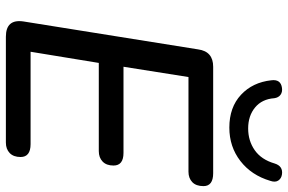

<svg xmlns="http://www.w3.org/2000/svg" viewBox="-183 -796 979 653"><g transform="rotate(90 306.5 -469.5)"><path d="M105 0Q44 0 53 -60L148 -654Q155 -705 207 -705H569Q613 -705 613 -672Q613 -647 599.5 -634Q586 -621 564 -621H242L207 -400H500Q543 -400 543 -366Q543 -342 529.5 -329Q516 -316 494 -316H194L156 -84H470Q514 -84 514 -50Q514 -26 500.5 -13Q487 0 465 0ZM414 -760Q345 -760 302.5 -799.5Q260 -839 253 -903Q249 -935 279 -939Q293 -941 302.5 -934Q312 -927 314 -913Q317 -871 345.5 -847.5Q374 -824 417 -824Q459 -824 491 -846.5Q523 -869 536 -914Q545 -943 573 -939Q587 -937 594 -926.5Q601 -916 595 -899Q576 -835 527.5 -797.5Q479 -760 414 -760Z"/></g></svg>

Font: Nunito SemiBold
Style: Italic
Weight: 600
Italic angle: -9°
Designer: Vernon Adams
Foundry: Vernon Adams
Version: Version 3.601; ttfautohint (v1.8.2.53-6de2)